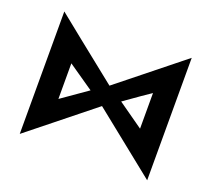

<svg xmlns="http://www.w3.org/2000/svg" viewBox="-90 -594 780 708"><g transform="rotate(20 300.5 -240.0)"><path d="M299.8 -280.3Q362.3 -330.1 549.8 -480.5Q549.8 -360.4 549.8 0Q487.3 -49.8 299.8 -200.2Q237.3 -150.4 49.8 0Q49.8 -120.1 49.8 -480.5Q112.3 -429.7 299.8 -280.3ZM139.6 -309.6Q139.6 -275.4 139.6 -169.9Q165 -187.5 240.2 -240.2Q214.8 -257.8 139.6 -309.6ZM360.4 -240.2Q384.8 -222.7 460 -169.9Q460 -205.1 460 -309.6Q434.6 -293 360.4 -240.2Z"/></g></svg>

Font: Alibu-Mazigh Belqasem 1
Style: Bold
Weight: 400
Designer: Mazigh Mubarik Belqasem
Version: Version 1.0